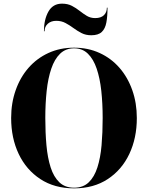

<svg xmlns="http://www.w3.org/2000/svg" viewBox="-20 -1021 810 1051"><path d="M288 -907Q259.5 -907 241.8 -891.2Q224 -875.5 224 -850H220.5Q220.5 -914 245 -957.5Q269.5 -1001 319.5 -1001Q350.5 -1001 373.5 -989Q396.5 -977 416 -961.5Q435.5 -946 455.5 -934Q475.5 -922 501 -922Q532.5 -922 548.8 -937.8Q565 -953.5 565 -979H568.5Q568.5 -931.5 562.2 -897.8Q556 -864 537 -846Q518 -828 479.5 -828Q449.5 -828 426.2 -840Q403 -852 382 -867.5Q361 -883 338.5 -895Q316 -907 288 -907ZM385.5 10Q278 10 200.8 -40.8Q123.5 -91.5 82.2 -178.5Q41 -265.5 41 -375Q41 -457 65.8 -527.2Q90.5 -597.5 136.2 -649.8Q182 -702 245.2 -731Q308.5 -760 385.5 -760Q462 -760 525.2 -731Q588.5 -702 634 -649.8Q679.5 -597.5 704.2 -527.2Q729 -457 729 -375Q729 -265.5 688 -178.5Q647 -91.5 570 -40.8Q493 10 385.5 10ZM385.5 -756.5Q339.5 -756.5 309 -727Q278.5 -697.5 260.8 -645.2Q243 -593 235.5 -523.8Q228 -454.5 228 -375Q228 -295.5 234.2 -226.2Q240.5 -157 257.2 -104.8Q274 -52.5 305 -23Q336 6.5 385.5 6.5Q435 6.5 465.8 -23Q496.5 -52.5 513.2 -104.8Q530 -157 536 -226.2Q542 -295.5 542 -375Q542 -454.5 534.5 -523.8Q527 -593 509.2 -645.2Q491.5 -697.5 461.2 -727Q431 -756.5 385.5 -756.5Z"/></svg>

Font: Bodoni* 48
Style: Bold
Weight: 700
Version: Version 2.2